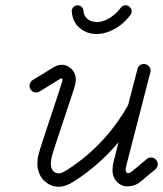

<svg xmlns="http://www.w3.org/2000/svg" viewBox="-20 -683 619 729"><path d="M286 -660Q297 -653 297 -641Q298 -629 304 -620Q317 -602 341 -600L347 -599Q367 -599 390 -611Q418 -626 439 -654Q446 -663 456 -663Q466 -663 473 -656Q480 -649 480 -640.5Q480 -632 475 -626Q440 -580 391 -562Q369 -554 347 -554Q320 -554 300 -565Q267 -583 257 -615Q253 -627 253 -639Q253 -640 252 -640Q252 -649 259 -656Q266 -663 273.5 -663Q281 -663 286 -660ZM537 -79Q544 -85 554 -85Q564 -85 571.5 -77.5Q579 -70 579 -59Q579 -48 570 -40Q543 -18 537.5 -13.5Q532 -9 529.5 -6.5Q527 -4 523.5 -1Q520 2 517.5 3.5Q515 5 513 7Q500 18 484 22Q468 25 461.5 24.5Q455 24 450 23Q432 18 420 3Q407 -14 407 -37Q407 -51 412 -72L430 -143Q357 -56 262 5Q245 16 231 21Q217 26 202 26Q176 26 156 10Q139 -2 130.5 -21Q122 -40 122 -58Q122 -76 124 -87Q129 -108 142 -148Q216 -370 216 -373Q217 -378 217 -380L215 -386Q210 -385 204 -381L131 -336Q125 -332 116 -332Q107 -332 99.5 -339.5Q92 -347 92 -357Q92 -371 104 -379Q182 -427 185 -428.5Q188 -430 193 -432Q203 -437 215 -437Q227 -437 238 -431Q249 -425 257 -415Q268 -400 268 -380Q267 -366 265 -360Q263 -354 262.5 -352.5Q262 -351 262 -349Q261 -347 190 -132Q178 -95 175.5 -83Q173 -71 173 -61Q173 -40 186 -30Q198 -21 215 -27Q222 -30 235 -38Q324 -95 392 -176Q432 -224 463 -278Q465 -281 466 -283L502 -421Q507 -440 527 -440Q533 -440 539 -436.5Q545 -433 548.5 -427.5Q552 -422 552 -417Q552 -412 551 -409L461 -60Q457 -44 457 -40Q457 -33 459 -30Q461 -27 463 -26Q469 -24 478 -30Q484 -34 537 -79ZM479 -30Q479 -30 479 -30Z"/></svg>

Font: TT2020Base
Style: Italic
Weight: 400
Italic angle: -15°
Version: Version 0.2.000